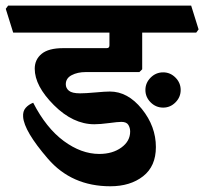

<svg xmlns="http://www.w3.org/2000/svg" viewBox="-46 -669 713 670"><path d="M461.4 -355Q461.4 -379.9 479.7 -398.2Q498 -416.5 523.4 -416.5Q548.3 -416.5 566.4 -398.2Q584.5 -379.9 584.5 -355Q584.5 -330.1 566.4 -311.8Q548.3 -293.5 523.4 -293.5Q498 -293.5 479.7 -311.8Q461.4 -330.1 461.4 -355ZM621.1 -649.4 647 -566.4 638.7 -555.2H450.2V-427.2L440.4 -417.5H253.4Q224.6 -417.5 204.1 -406.7Q183.6 -396 183.6 -375Q183.6 -361.3 194.6 -352.3Q205.6 -343.3 233.4 -343.3Q252 -343.3 286.6 -346.4Q321.3 -349.6 337.4 -349.6Q399.9 -349.6 449 -288.8Q498 -228 498 -155.8Q498 -88.9 453.4 -54Q408.7 -19 338.9 -19Q204.1 -19 121.1 -115.2Q38.1 -211.4 34.7 -261.2Q33.2 -280.8 43.5 -292.5Q53.7 -304.2 69.8 -310.5Q115.2 -222.2 176.5 -177Q237.8 -131.8 300.3 -131.8Q346.7 -131.8 377.4 -154.1Q408.2 -176.3 408.2 -210Q408.2 -222.7 401.9 -233.2Q395.5 -243.7 377.4 -243.7Q365.2 -243.7 334.2 -239.5Q303.2 -235.4 283.2 -235.4Q209 -235.4 142.1 -302.2Q75.2 -369.1 75.2 -429.2Q75.2 -461.4 99.4 -481.2Q123.5 -501 174.3 -501H326.2Q331.1 -501 333.5 -503.4Q335.9 -505.9 335.9 -510.7V-555.2H0L-25.9 -638.2L-17.6 -649.4Z"/></svg>

Font: Sitara
Style: Bold
Weight: 700
Designer: Neelakash Kshetrimayum
Foundry: Neelakash Kshetrimayum
Version: Version 1.000;PS Version 1.000;PS 1.0;hotconv 1.;hotconv 1.0